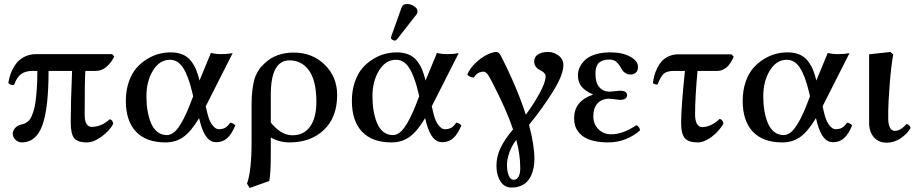

<svg xmlns="http://www.w3.org/2000/svg" viewBox="-20 -703 4602 961"><path d="M541 -432.1 551.8 -419.9Q537.1 -389.6 513.4 -368.9Q489.7 -348.1 460 -348.1H407.2Q403.8 -306.2 403.8 -129.9Q403.8 -67.9 439 -67.9Q487.3 -67.9 528.8 -106Q543.5 -104.5 546.9 -83Q528.8 -48.8 488.8 -19.5Q448.7 9.8 415 9.8Q367.7 9.8 350.8 -12Q334 -33.7 334 -91.8Q334 -190.4 340.8 -348.1H223.1Q223.1 -162.1 192.1 -76.2Q161.1 9.8 88.9 9.8Q71.8 9.8 57.9 -3.2Q43.9 -16.1 43.9 -34.2Q43.9 -48.3 54.7 -61.3Q65.4 -74.2 84 -79.1Q94.7 -81.5 101.3 -84Q107.9 -86.4 117.7 -93.5Q127.4 -100.6 133.3 -111.3Q139.2 -122.1 146.2 -142.1Q153.3 -162.1 157.2 -189.2Q161.1 -216.3 164.1 -256.6Q167 -296.9 167 -348.1H144Q106.9 -348.1 85.2 -331.8Q63.5 -315.4 50.8 -278.8Q42.5 -275.9 32.7 -279.5Q22.9 -283.2 22 -289.1Q25.4 -313.5 34.4 -336.9Q43.5 -360.4 59.3 -382.6Q75.2 -404.8 101.8 -418.5Q128.4 -432.1 162.1 -432.1Z M712.9 -221.2Q712.9 -182.6 718.5 -149.2Q724.1 -115.7 735.6 -87.6Q747.1 -59.6 767.3 -43.2Q787.6 -26.9 814.9 -26.9Q845.7 -26.9 873.3 -65.4Q900.9 -104 929.7 -176.8L946.8 -221.2L940.9 -246.1Q922.4 -323.2 896.5 -363.5Q870.6 -403.8 830.6 -403.8Q778.8 -403.8 745.8 -350.1Q712.9 -296.4 712.9 -221.2ZM609.9 -198.2Q609.9 -250 624.5 -292.5Q639.2 -335 662.4 -361.8Q685.5 -388.7 715.8 -407.2Q746.1 -425.8 775.6 -433.3Q805.2 -440.9 834.5 -440.9Q868.2 -440.9 893.3 -430.4Q918.5 -419.9 934.8 -399.4Q951.2 -378.9 961.2 -355.2Q971.2 -331.5 978.5 -299.8L1035.6 -438Q1059.6 -432.1 1086.9 -432.1Q1119.6 -432.1 1144.5 -437L1009.8 -170.9L1019.5 -129.9Q1028.3 -95.2 1043.9 -75.7Q1059.6 -56.2 1074.7 -56.2Q1092.8 -56.2 1106.2 -63Q1119.6 -69.8 1131.8 -88.9Q1147.9 -87.4 1157.7 -75.2Q1140.1 -32.2 1117.4 -11.7Q1094.7 8.8 1062.5 8.8Q1034.7 8.8 1015.9 -14.2Q997.1 -37.1 983.9 -83L976.6 -111.8Q936.5 -44.9 898.2 -17.6Q859.9 9.8 808.6 9.8Q710.9 9.8 660.4 -44.2Q609.9 -98.1 609.9 -198.2Z M1563.5 -192.9Q1563.5 -298.8 1526.9 -349.9Q1490.2 -400.9 1429.2 -400.9Q1335.4 -400.9 1335.4 -229V-89.8Q1356.9 -62 1385 -43.9Q1413.1 -25.9 1443.4 -25.9Q1501 -25.9 1532.2 -69.6Q1563.5 -113.3 1563.5 -192.9ZM1327.6 203.1 1229.5 237.8 1216.3 215.8Q1239.3 153.3 1239.3 3.9V-185.1Q1239.3 -224.1 1243.7 -255.6Q1248 -287.1 1253.4 -306.2Q1258.8 -325.2 1268.8 -342.3Q1278.8 -359.4 1285.4 -366.7Q1292 -374 1303.2 -384.8Q1359.9 -439.9 1450.2 -439.9Q1543.5 -439.9 1605.5 -378.9Q1667.5 -317.9 1667.5 -228Q1667.5 -116.2 1601.6 -53.2Q1535.6 9.8 1429.2 9.8Q1377.9 9.8 1335.4 -15.1V65.9Q1335.4 167 1327.6 203.1Z M1844.2 -221.2Q1844.2 -182.6 1849.9 -149.2Q1855.5 -115.7 1866.9 -87.6Q1878.4 -59.6 1898.7 -43.2Q1918.9 -26.9 1946.3 -26.9Q1977.1 -26.9 2004.6 -65.4Q2032.2 -104 2061 -176.8L2078.1 -221.2L2072.3 -246.1Q2053.7 -323.2 2027.8 -363.5Q2002 -403.8 1961.9 -403.8Q1910.2 -403.8 1877.2 -350.1Q1844.2 -296.4 1844.2 -221.2ZM1741.2 -198.2Q1741.2 -250 1755.9 -292.5Q1770.5 -335 1793.7 -361.8Q1816.9 -388.7 1847.2 -407.2Q1877.4 -425.8 1907 -433.3Q1936.5 -440.9 1965.8 -440.9Q1999.5 -440.9 2024.7 -430.4Q2049.8 -419.9 2066.2 -399.4Q2082.5 -378.9 2092.5 -355.2Q2102.5 -331.5 2109.9 -299.8L2167 -438Q2190.9 -432.1 2218.3 -432.1Q2251 -432.1 2275.9 -437L2141.1 -170.9L2150.9 -129.9Q2159.7 -95.2 2175.3 -75.7Q2190.9 -56.2 2206.1 -56.2Q2224.1 -56.2 2237.5 -63Q2251 -69.8 2263.2 -88.9Q2279.3 -87.4 2289.1 -75.2Q2271.5 -32.2 2248.8 -11.7Q2226.1 8.8 2193.8 8.8Q2166 8.8 2147.2 -14.2Q2128.4 -37.1 2115.2 -83L2107.9 -111.8Q2067.9 -44.9 2029.5 -17.6Q1991.2 9.8 1939.9 9.8Q1842.3 9.8 1791.7 -44.2Q1741.2 -98.1 1741.2 -198.2ZM2018.1 -683.1Q2034.7 -683.1 2052.2 -672.1Q2069.8 -661.1 2069.8 -647Q2069.8 -637.2 2064 -629.9L1968.3 -507.8Q1962.4 -500 1956.1 -500Q1949.7 -500 1943.4 -504.2Q1937 -508.3 1937 -513.2Q1937 -517.1 1939 -522.9L1990.2 -666Q1996.1 -683.1 2018.1 -683.1Z M2564 -2.9Q2541 26.9 2529.3 60.8Q2517.6 94.7 2517.6 121.1Q2517.6 155.3 2526.4 176Q2535.2 196.8 2550.8 196.8Q2567.4 196.8 2575.7 180.9Q2584 165 2584 138.2Q2584 69.8 2564 -2.9ZM2627.9 -78.1Q2654.8 23.4 2654.8 91.8Q2654.8 114.7 2651.1 135.3Q2647.5 155.8 2638.9 174.6Q2630.4 193.4 2617.4 206.8Q2604.5 220.2 2584.5 228Q2564.5 235.8 2539.6 235.8Q2504.9 235.8 2484.9 204.6Q2464.8 173.3 2464.8 127.9Q2464.8 80.1 2485.6 36.9Q2506.3 -6.3 2547.9 -55.2Q2517.6 -147.9 2444.8 -289.1Q2443.4 -292 2439.7 -298.6Q2436 -305.2 2434.6 -308.1Q2433.1 -311 2429.9 -316.4Q2426.8 -321.8 2425 -324.5Q2423.3 -327.1 2420.7 -331.1Q2418 -335 2415.8 -336.7Q2413.6 -338.4 2411.1 -340.6Q2408.7 -342.8 2406 -343.5Q2403.3 -344.2 2400.9 -344.2Q2368.2 -344.2 2352.5 -314.9Q2333 -314.9 2318.8 -329.1Q2331.1 -360.4 2360.4 -387.9Q2389.6 -415.5 2418 -429.2Q2446.3 -442.9 2463.9 -442.9Q2470.2 -442.9 2476.6 -437.7Q2482.9 -432.6 2485.8 -425.8Q2566.4 -269 2611.8 -128.9Q2650.4 -180.7 2680.7 -236.1Q2710.9 -291.5 2710.9 -320.8Q2710.9 -331.5 2701.7 -339.8Q2692.4 -348.1 2681.6 -353Q2670.9 -357.9 2662.1 -368.9Q2653.3 -379.9 2653.8 -396Q2654.3 -418.9 2673.1 -430.9Q2691.9 -442.9 2724.6 -442.9Q2751.5 -442.9 2775.6 -425Q2799.8 -407.2 2799.8 -377Q2799.8 -329.1 2748.3 -245.8Q2696.8 -162.6 2627.9 -78.1Z M2853.5 -110.8Q2853.5 -196.8 2946.8 -229V-231Q2909.7 -246.6 2891.1 -269.3Q2872.6 -292 2872.6 -326.2Q2872.6 -346.2 2881.1 -365Q2889.6 -383.8 2907.2 -401.6Q2924.8 -419.4 2958.3 -430.2Q2991.7 -440.9 3035.6 -440.9Q3095.2 -440.9 3134.3 -419.4Q3173.3 -397.9 3173.3 -368.2Q3173.3 -348.1 3162.1 -339.1Q3150.9 -330.1 3136.7 -330.1Q3105 -330.1 3088.4 -362.8Q3077.1 -382.8 3064.5 -393.8Q3051.8 -404.8 3029.8 -404.8Q3016.6 -404.8 3006.3 -402.6Q2996.1 -400.4 2984.6 -393.8Q2973.1 -387.2 2966.8 -372.3Q2960.4 -357.4 2960.4 -335Q2960.4 -287.6 2980.2 -265.9Q3000 -244.1 3031.7 -244.1Q3034.2 -244.1 3056.9 -246.6Q3079.6 -249 3082.5 -249Q3118.7 -249 3118.7 -227.1Q3118.7 -203.1 3081.5 -203.1Q3078.1 -203.1 3057.4 -206.1Q3036.6 -209 3030.8 -209Q2992.7 -209 2971.2 -186Q2949.7 -163.1 2949.7 -121.1Q2949.7 -81.1 2975.6 -55.9Q3001.5 -30.8 3038.6 -30.8Q3098.1 -30.8 3164.6 -76.2Q3180.2 -70.8 3183.6 -50.8Q3155.8 -24.9 3114 -7.6Q3072.3 9.8 3024.4 9.8Q2984.9 9.8 2954.1 2.7Q2923.3 -4.4 2904.8 -16.1Q2886.2 -27.8 2874.3 -43.9Q2862.3 -60.1 2857.9 -76.2Q2853.5 -92.3 2853.5 -110.8Z M3408.2 -348.1H3355Q3318.8 -348.1 3303.2 -335Q3287.6 -321.8 3271 -279.8Q3253.4 -279.8 3248 -288.1Q3250.5 -306.2 3254.9 -323.5Q3259.3 -340.8 3269 -361.1Q3278.8 -381.3 3292 -396.2Q3305.2 -411.1 3326.9 -421.1Q3348.6 -431.2 3375 -431.2H3641.1L3652.3 -418.9Q3622.1 -348.1 3570.3 -348.1H3471.2Q3459 -215.3 3459 -130.9Q3459 -99.1 3468.5 -83Q3478 -66.9 3494.1 -66.9Q3539.1 -66.9 3582 -107.9Q3597.7 -105 3601.1 -84Q3577.6 -44.4 3541 -17.3Q3504.4 9.8 3471.2 9.8Q3426.8 9.8 3408 -11.2Q3389.2 -32.2 3389.2 -86.9Q3389.2 -165 3408.2 -348.1Z M3800.3 -221.2Q3800.3 -182.6 3805.9 -149.2Q3811.5 -115.7 3823 -87.6Q3834.5 -59.6 3854.7 -43.2Q3875 -26.9 3902.3 -26.9Q3933.1 -26.9 3960.7 -65.4Q3988.3 -104 4017.1 -176.8L4034.2 -221.2L4028.3 -246.1Q4009.8 -323.2 3983.9 -363.5Q3958 -403.8 3918 -403.8Q3866.2 -403.8 3833.3 -350.1Q3800.3 -296.4 3800.3 -221.2ZM3697.3 -198.2Q3697.3 -250 3711.9 -292.5Q3726.6 -335 3749.8 -361.8Q3772.9 -388.7 3803.2 -407.2Q3833.5 -425.8 3863 -433.3Q3892.6 -440.9 3921.9 -440.9Q3955.6 -440.9 3980.7 -430.4Q4005.9 -419.9 4022.2 -399.4Q4038.6 -378.9 4048.6 -355.2Q4058.6 -331.5 4065.9 -299.8L4123 -438Q4147 -432.1 4174.3 -432.1Q4207 -432.1 4231.9 -437L4097.2 -170.9L4106.9 -129.9Q4115.7 -95.2 4131.3 -75.7Q4147 -56.2 4162.1 -56.2Q4180.2 -56.2 4193.6 -63Q4207 -69.8 4219.2 -88.9Q4235.4 -87.4 4245.1 -75.2Q4227.5 -32.2 4204.8 -11.7Q4182.1 8.8 4149.9 8.8Q4122.1 8.8 4103.3 -14.2Q4084.5 -37.1 4071.3 -83L4064 -111.8Q4023.9 -44.9 3985.6 -17.6Q3947.3 9.8 3896 9.8Q3798.3 9.8 3747.8 -44.2Q3697.3 -98.1 3697.3 -198.2Z M4425.8 -107.9Q4425.8 -83 4433.8 -65.4Q4441.9 -47.9 4459 -47.9Q4487.3 -47.9 4518.1 -83Q4535.2 -76.2 4537.6 -62Q4520.5 -32.7 4487.8 -10.7Q4455.1 11.2 4418.9 11.2Q4377.4 11.2 4353.8 -16.1Q4330.1 -43.5 4330.1 -88.9V-431.2L4437 -442.9L4450.7 -430.2Q4439.9 -371.6 4432.9 -277.8Q4425.8 -184.1 4425.8 -146Z"/></svg>

Font: Common Serif Medium
Style: Regular
Weight: 500
Designer: Philipp H. Poll, Khaled Hosny
Foundry: Stefan Peev, Context Ltd.
Version: Version 1.026